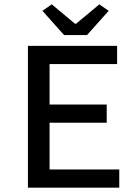

<svg xmlns="http://www.w3.org/2000/svg" viewBox="-20 -867 640 887"><path d="M109 0V-655H521V-571H209V-384H473V-300H209V-84H531V0ZM276 -705 176 -817 219 -847 327 -757H331L439 -847L482 -817L382 -705Z"/></svg>

Font: Source Code Pro ExtraLight Medium
Style: Regular
Weight: 500
Monospace: yes
Version: Version 1.018;hotconv 1.0.116;makeotfexe 2.5.65601